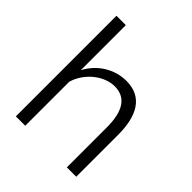

<svg xmlns="http://www.w3.org/2000/svg" viewBox="-201 -857 985 985"><g transform="rotate(45 291.5 -365.0)"><path d="M513 -305C513 -438 467 -530 348 -530C263 -530 184 -482 143 -403V-730H75V0H143V-319C167 -403 248 -468 325 -468C404 -468 445 -410 445 -291V0H513Z"/></g></svg>

Font: Raleway Reg
Style: Regular
Weight: 400
Designer: Matt McInerney, Pablo Impallari, Rodrigo Fuenzalida
Foundry: Matt McInerney, Pablo Impallari, Rodrigo Fuenzalida
Version: Version 3.00 July 28, 2015